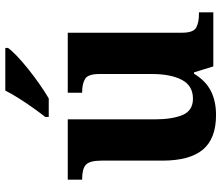

<svg xmlns="http://www.w3.org/2000/svg" viewBox="-74 -732 816 707"><g transform="rotate(-90 333.5 -378.0)"><path d="M264 10Q177 10 136.5 -38.5Q96 -87 96 -188V-412Q96 -455 81 -469Q66 -483 29 -483H26V-536H248V-216Q248 -152 264 -113.5Q280 -75 324 -75Q372 -75 393.5 -116Q415 -157 415 -227V-419Q415 -462 396.5 -472.5Q378 -483 349 -483H346V-536H567V-116Q567 -73 586 -63Q605 -53 634 -53H642V0H443L421 -71H416Q390 -28 352.5 -9Q315 10 264 10ZM257 -619Q272 -638 290.5 -664Q309 -690 326 -717Q343 -744 354 -766H511V-756Q502 -743 481 -723Q460 -703 432.5 -681Q405 -659 377 -639.5Q349 -620 325 -606H257Z"/></g></svg>

Font: Noto Serif Myanmar
Style: Bold
Weight: 700
Designer: Ben Mitchell and the Monotype Design Team
Foundry: Monotype Imaging Inc.
Version: Version 2.106; ttfautohint (v1.8.4.7-5d5b)